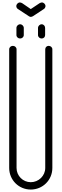

<svg xmlns="http://www.w3.org/2000/svg" viewBox="-20 -1544 502 1566"><path d="M144 -1346C128 -1346 114 -1332 114 -1316V-1258C114 -1242 128 -1230 144 -1230C160 -1230 174 -1242 174 -1258V-1316C174 -1332 160 -1346 144 -1346ZM320 -1346C304 -1346 290 -1332 290 -1316V-1258C290 -1242 304 -1230 320 -1230C336 -1230 348 -1242 348 -1258V-1316C348 -1332 336 -1346 320 -1346ZM85 -1170C69 -1170 55 -1158 55 -1142V-174C55 -76 133 2 231 2C329 2 407 -76 407 -174V-1142C407 -1158 393 -1170 377 -1170C361 -1170 349 -1158 349 -1142V-174C349 -110 295 -58 231 -58C167 -58 115 -110 115 -174V-1142C115 -1158 101 -1170 85 -1170ZM231 -1406C237 -1406 245 -1410 249 -1412L337 -1470C345 -1474 351 -1486 351 -1494C351 -1510 337 -1524 321 -1524C315 -1524 307 -1520 303 -1518L231 -1470L161 -1518C157 -1520 149 -1524 143 -1524C127 -1524 113 -1510 113 -1494C113 -1484 119 -1474 127 -1470L215 -1412C219 -1410 225 -1406 231 -1406Z"/></svg>

Font: bauhaus_2017
Style: _regular
Weight: 400
Version: Version 1.0